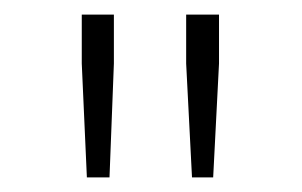

<svg xmlns="http://www.w3.org/2000/svg" viewBox="-20 -783 414 263"><path d="M99 -540H130L136 -696V-763H92V-696ZM243 -540H272L280 -696V-763H235V-696Z"/></svg>

Font: Harano Aji Gothic CN ExtraLight
Style: Regular
Weight: 250
Foundry: Masamichi Hosoda
Version: HaranoAjiGothicCN-ExtraLight version 20230610;ttx 4.39.4